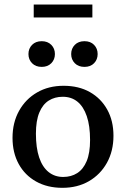

<svg xmlns="http://www.w3.org/2000/svg" viewBox="-20 -844 574 874"><path d="M267.5 -38.5Q304 -38.5 331.5 -56Q359 -73.5 374.5 -110.5Q390 -147.5 390 -206.5Q390 -271.5 375 -315.2Q360 -359 332.5 -381.2Q305 -403.5 265.5 -403.5Q229.5 -403.5 202 -386.2Q174.5 -369 159 -331.8Q143.5 -294.5 143.5 -235.5Q143.5 -171.5 158.2 -127.5Q173 -83.5 201 -61Q229 -38.5 267.5 -38.5ZM264 11Q195.5 11 144.2 -17.8Q93 -46.5 65 -97.8Q37 -149 37 -216.5Q37 -286 66.8 -339.5Q96.5 -393 148.8 -423.2Q201 -453.5 269.5 -453.5Q338.5 -453.5 389.2 -424.8Q440 -396 468.2 -345Q496.5 -294 496.5 -226Q496.5 -156.5 466.8 -103Q437 -49.5 384.8 -19.2Q332.5 11 264 11ZM170 -539.5Q142.5 -539.5 126 -556.2Q109.5 -573 109.5 -598Q109.5 -623 126 -639.8Q142.5 -656.5 170 -656.5Q197 -656.5 213.5 -639.8Q230 -623 230 -598Q230 -573 213.5 -556.2Q197 -539.5 170 -539.5ZM364.5 -539.5Q337 -539.5 320.5 -556.2Q304 -573 304 -598Q304 -623 320.5 -639.8Q337 -656.5 364.5 -656.5Q392 -656.5 408.2 -639.8Q424.5 -623 424.5 -598Q424.5 -573 408.2 -556.2Q392 -539.5 364.5 -539.5ZM133.5 -764.5V-823.5H400.5V-764.5Z"/></svg>

Font: Newsreader 16pt 16pt Medium
Style: Regular
Weight: 500
Version: Version 1.003